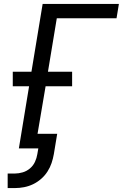

<svg xmlns="http://www.w3.org/2000/svg" viewBox="-20 -755 640 977"><path d="M19 202V128H56Q75 128 95.5 122Q116 116 132.5 102Q149 88 158 68.5Q167 49 170 29L175 0H76L128 -316H45V-390H140L197 -735H585L573 -662H269L224 -390H347V-316H212L171 -74H271L254 29Q250 52 242.5 74.5Q235 97 221.5 118Q208 139 189 155.5Q170 172 148 182.5Q126 193 102.5 197.5Q79 202 56 202Z"/></svg>

Font: Iosevka SS04 Extended Oblique
Style: Regular
Weight: 400
Width: 7
Italic angle: -9°
Monospace: yes
Designer: Belleve Invis
Foundry: Belleve Invis
Version: Version 19.0.0; ttfautohint (v1.8.4)